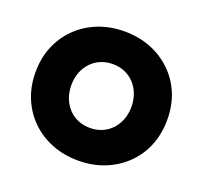

<svg xmlns="http://www.w3.org/2000/svg" viewBox="-125 -863 1076 1018"><g transform="rotate(20 412.5 -354.0)"><path d="M41 -354Q41 -434 68.5 -500Q96 -566 146 -615Q196 -664 264 -691Q332 -718 413 -718Q494 -718 561.5 -691Q629 -664 679.5 -615Q730 -566 757 -500Q784 -434 784 -355Q784 -275 757 -208.5Q730 -142 679.5 -93Q629 -44 561.5 -17Q494 10 413 10Q332 10 264 -17Q196 -44 146 -93Q96 -142 68.5 -208.5Q41 -275 41 -354ZM582 -354Q582 -393 569.5 -426Q557 -459 534 -483.5Q511 -508 480 -521Q449 -534 413 -534Q376 -534 345 -521Q314 -508 291 -483.5Q268 -459 255.5 -426.5Q243 -394 243 -354Q243 -315 255.5 -282Q268 -249 291 -224.5Q314 -200 345 -187Q376 -174 413 -174Q449 -174 480 -187Q511 -200 534 -224.5Q557 -249 569.5 -282Q582 -315 582 -354Z"/></g></svg>

Font: Mach ExtraBold
Style: Regular
Weight: 800
Version: Version 1.002